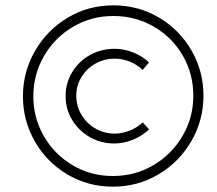

<svg xmlns="http://www.w3.org/2000/svg" viewBox="-20 -709 814 720"><path d="M743 -350Q743 -259 698 -180.5Q653 -102 575 -55.5Q497 -9 403 -9Q310 -9 232.5 -55Q155 -101 110.5 -179Q66 -257 66 -348Q66 -439 111 -517.5Q156 -596 233.5 -642.5Q311 -689 405 -689Q498 -689 575.5 -643.5Q653 -598 698 -520Q743 -442 743 -350ZM105 -348Q105 -267 144.5 -198.5Q184 -130 252 -89.5Q320 -49 403 -49Q487 -49 556 -90Q625 -131 665 -200Q705 -269 705 -350Q705 -432 665.5 -500.5Q626 -569 557 -609Q488 -649 405 -649Q322 -649 253 -608Q184 -567 144.5 -498Q105 -429 105 -348ZM539 -475 515 -447Q494 -467 466.5 -478Q439 -489 410 -489Q371 -489 338 -470.5Q305 -452 285.5 -420Q266 -388 266 -350Q266 -311 285.5 -278.5Q305 -246 338 -227Q371 -208 410 -208Q438 -208 466 -219Q494 -230 515 -250L539 -224Q513 -199 478.5 -185Q444 -171 408 -171Q358 -171 316.5 -195Q275 -219 250.5 -259.5Q226 -300 226 -349Q226 -397 250.5 -438Q275 -479 317 -502.5Q359 -526 410 -526Q445 -526 479 -512.5Q513 -499 539 -475Z"/></svg>

Font: Gontserrat Light
Style: Italic
Weight: 300
Italic angle: -11.3°
Designer: Julieta Ulanovsky
Foundry: Julieta Ulanovsky
Version: Version 6.001